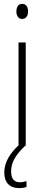

<svg xmlns="http://www.w3.org/2000/svg" viewBox="-20 -747 224 985"><path d="M94 -727Q110 -727 117 -715.5Q124 -704 124 -689Q124 -671 116 -660.5Q108 -650 93 -650Q79 -650 71.5 -661Q64 -672 64 -688Q64 -704 71 -715.5Q78 -727 94 -727ZM112 -529V0H75V-529ZM37 132Q37 188 82 188Q92 188 101.5 186Q111 184 116 182V212Q109 215 99 216.5Q89 218 78 218Q42 218 22 197.5Q2 177 2 138Q2 98 24 60.5Q46 23 85 -10L110 0Q72 36 54.5 67Q37 98 37 132Z"/></svg>

Font: Noto Sans Gujarati UI ExtraCondensed ExtraLight
Style: Regular
Weight: 200
Width: 2
Designer: Jelle Bosma - Monotype Design Team, Universal Thirst
Foundry: Monotype Imaging Inc.
Version: Version 2.106; ttfautohint (v1.8.4.7-5d5b)